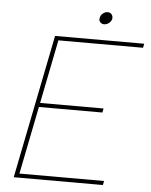

<svg xmlns="http://www.w3.org/2000/svg" viewBox="-57 -884 733 931"><g transform="rotate(5 309.5 -418.5)"><path d="M615 -680H203L141 -370H450L446 -350H137L71 -20H483L479 0H45L185 -700H619ZM417 -777Q405 -777 397.5 -785.5Q390 -794 393 -806Q395 -819 406 -828Q417 -837 429 -837Q442 -837 449 -828Q456 -819 454 -806Q451 -794 440 -785.5Q429 -777 417 -777Z"/></g></svg>

Font: Albert Sans Thin
Style: Italic
Weight: 250
Italic angle: -11.25°
Designer: Andreas Rasmussen
Foundry: a.Foundry
Version: Version 1.025